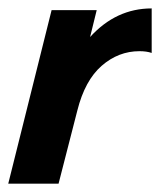

<svg xmlns="http://www.w3.org/2000/svg" viewBox="-26 -441 384 461"><path d="M-6.2 0 97.9 -416.7H206.2L190.3 -352.1Q252.8 -420.8 338.2 -420.8V-313.9Q325.7 -318.1 309 -318.1Q258.3 -318.1 218.1 -283Q177.8 -247.9 159.7 -175.7L114.6 0Z"/></svg>

Font: Afacad
Style: Bold Italic
Weight: 700
Italic angle: -14°
Designer: Kristian Moeller
Foundry: Dicotype
Version: Version 1.000; ttfautohint (v1.8.4.7-5d5b)